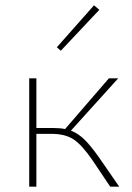

<svg xmlns="http://www.w3.org/2000/svg" viewBox="-20 -703 496 723"><path d="M354 -666 209 -512 194 -525 334 -683ZM353 -110 429 0H395L328 -100Q288 -158 256.5 -178.5Q225 -199 173 -199H117V0H90V-408H117V-221H180Q208 -221 225 -217L390 -408H425L247 -211Q274 -201 298 -177.5Q322 -154 353 -110Z"/></svg>

Font: EauTestInfant Extralight
Style: Regular
Weight: 250
Designer: Christian Thalmann (Catharsis Fonts)
Version: Version 0.001;PS 000.001;hotconv 1.0.88;makeotf.lib2.5.64775